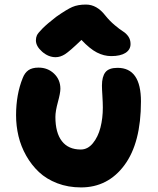

<svg xmlns="http://www.w3.org/2000/svg" viewBox="-20 -816 695 846"><path d="M225.1 -564Q193.4 -564 165.8 -588.1Q138.2 -612.3 138.2 -638.2Q138.2 -650.4 142.6 -660.2Q147 -669.9 167.2 -690.4Q187.5 -710.9 228 -742.2Q273.9 -774.4 298.6 -785.2Q323.2 -795.9 358.9 -795.9Q406.7 -795.9 443.8 -748Q462.9 -724.1 485.6 -705.1Q508.3 -686 522.2 -677.5Q536.1 -668.9 545.7 -655Q555.2 -641.1 555.2 -622.1Q555.2 -597.2 533 -583Q510.7 -568.8 470.2 -568.8Q438 -568.8 407 -584.7Q376 -600.6 338.9 -640.1Q286.6 -589.8 266.1 -576.9Q245.6 -564 225.1 -564ZM336.9 9.8Q280.3 9.8 232.4 -8.5Q184.6 -26.9 151.6 -57.9Q118.7 -88.9 95.5 -129.9Q72.3 -170.9 61.5 -216.1Q50.8 -261.2 50.8 -308.1Q50.8 -399.9 80.1 -472.2Q88.9 -495.1 105.2 -506.6Q121.6 -518.1 149.9 -518.1Q190.4 -518.1 218.3 -491.5Q246.1 -464.8 246.1 -424.8Q246.1 -406.2 235.1 -366.2Q224.1 -326.2 224.1 -300.8Q224.1 -231 252.7 -194.1Q281.2 -157.2 335.9 -157.2Q366.7 -157.2 389.4 -185.1Q412.1 -212.9 422.6 -253.9Q433.1 -294.9 433.1 -341.8Q433.1 -362.8 431.2 -393.3Q429.2 -423.8 429.2 -439Q429.2 -478 444.3 -497.6Q459.5 -517.1 498 -517.1Q601.1 -517.1 601.1 -369.1Q601.1 -186.5 528.3 -88.4Q455.6 9.8 336.9 9.8Z"/></svg>

Font: Shantell Sans Normal
Style: Regular
Weight: 800
Designer: Stephen Nixon, Anya Danilova, Shantell Martin
Foundry: Arrow Type
Version: Version 1.006;[559af2be0]